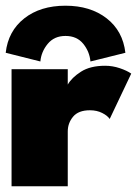

<svg xmlns="http://www.w3.org/2000/svg" viewBox="-27 -653 480 673"><path d="M-7 -468Q1.5 -544 58 -588.5Q114.5 -633 202.5 -633Q289.5 -633 346.5 -589Q403.5 -545 412.5 -468L290 -437.5Q287 -472 264.8 -499.5Q242.5 -527 202.5 -527Q163 -527 140.2 -499.2Q117.5 -471.5 114.5 -437.5ZM210.5 0H13.5V-410.5H210.5V-356.5Q224.5 -381 257 -401.8Q289.5 -422.5 341.5 -422.5Q367.5 -422.5 392.8 -414Q418 -405.5 433 -395L357.5 -236Q350 -247.5 331.2 -257Q312.5 -266.5 288 -266.5Q248 -266.5 229.2 -244Q210.5 -221.5 210.5 -192Z"/></svg>

Font: League Spartan Black
Style: Regular
Weight: 900
Foundry: The League of Moveable Type
Version: Version 2.002